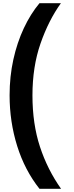

<svg xmlns="http://www.w3.org/2000/svg" viewBox="-20 -813 463 1201"><path d="M40 -217Q40 -334 63.5 -440.5Q87 -547 129 -636.5Q171 -726 227 -793H361Q284 -686 233.5 -541Q183 -396 183 -216Q183 -38 230 105Q277 248 362 368H227Q135 252 87.5 100.5Q40 -51 40 -217Z"/></svg>

Font: Noto Sans Kannada Condensed ExtraBold
Style: Regular
Weight: 800
Width: 3
Designer: Jelle Bosma - Monotype Design Team
Foundry: Monotype Imaging Inc.
Version: Version 2.005; ttfautohint (v1.8.4.7-5d5b)